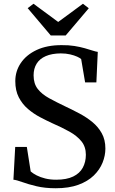

<svg xmlns="http://www.w3.org/2000/svg" viewBox="-20 -992 614 1023"><path d="M277 11Q219 11 174.2 0.2Q129.5 -10.5 98.8 -21.8Q68 -33 51.5 -34.5L61 -209H123L143.5 -78.5Q156 -67.5 175.5 -57.5Q195 -47.5 221.2 -41Q247.5 -34.5 279.5 -34.5Q335 -34.5 370 -51.5Q405 -68.5 421.2 -98.8Q437.5 -129 437.5 -167.5Q437.5 -210 413.8 -239.2Q390 -268.5 349.5 -291Q309 -313.5 258.5 -335.5Q228 -349.5 193.8 -367.5Q159.5 -385.5 129.2 -411.2Q99 -437 80.2 -473.2Q61.5 -509.5 61.5 -559.5Q61.5 -613 91 -656.5Q120.5 -700 175.5 -725.8Q230.5 -751.5 307.5 -751.5Q345.5 -752 376.5 -747Q407.5 -742 431.8 -735Q456 -728 473.2 -722.5Q490.5 -717 501 -715.5L493.5 -553H433.5L412.5 -677Q406.5 -683 391.2 -690Q376 -697 353.8 -702.2Q331.5 -707.5 303.5 -707.5Q256 -707 223.8 -693Q191.5 -679 175.2 -652.8Q159 -626.5 159 -590.5Q159 -546.5 181 -518.2Q203 -490 242.2 -468.5Q281.5 -447 332 -423Q367 -406.5 403.8 -387Q440.5 -367.5 471.8 -342Q503 -316.5 522.2 -282Q541.5 -247.5 541.5 -200.5Q541.5 -163 526.5 -125.5Q511.5 -88 479.8 -57Q448 -26 397.8 -7.5Q347.5 11 277 11ZM250.5 -803 127.5 -948.5 158.5 -972 290 -875 422 -972 453 -948 330 -803Z"/></svg>

Font: Merriweather 60pt
Style: Regular
Weight: 400
Version: Version 2.100